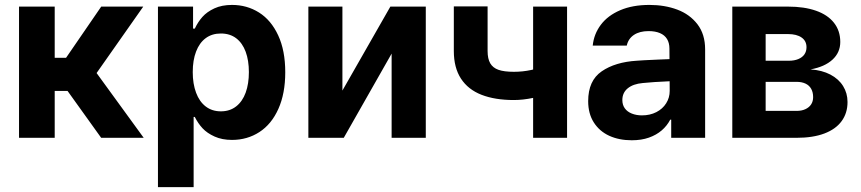

<svg xmlns="http://www.w3.org/2000/svg" viewBox="-20 -557 3478 776"><path d="M56.9 -530.3H201.1V-323.4H247L389.1 -530.3H559L370.4 -261.8L560.8 0H388.9L253 -189.5H201.1V0H56.9Z M618.4 -530.3H760.3V-441.3H767.3Q780.1 -468.4 798.1 -488.7Q816.1 -509 846.3 -523.1Q876.5 -537.1 917.8 -537.1Q978.1 -537.1 1026.9 -506.4Q1075.7 -475.7 1104.3 -414.2Q1132.9 -352.8 1132.9 -264.8Q1132.9 -178.9 1105.1 -116.9Q1077.4 -55 1028.3 -23.2Q979.3 8.5 917.7 8.5Q877.3 8.5 847.2 -5.2Q817 -18.8 798.6 -38.6Q780.3 -58.3 767.3 -84.4H762.6V199.2H618.4ZM872.8 -107Q908.9 -107 934.5 -127Q960 -147 973 -182.8Q985.9 -218.5 985.9 -265.6Q985.9 -312.3 973 -347.6Q960 -382.9 934.7 -402.3Q909.3 -421.6 872.8 -421.6Q836.7 -421.6 811.3 -402.7Q785.9 -383.8 772.5 -348.7Q759 -313.6 759 -265.6Q759 -218.2 772.5 -182.2Q785.9 -146.2 811.5 -126.6Q837.1 -107 872.8 -107Z M1557.7 -530.3H1700.9V0H1562.8V-340.3L1369.4 0H1226.3V-530.3H1363.9V-191Z M2271.9 0H2134.7V-530.3H2271.9ZM2057 -152.7Q1980.4 -152.7 1926.1 -173.9Q1871.9 -195 1843 -239.3Q1814.2 -283.5 1814.2 -350.8V-531.1H1950.7V-350.8Q1950.7 -319.5 1961.4 -301.1Q1972.1 -282.8 1994.7 -274.8Q2017.3 -266.8 2057 -266.8Q2092.7 -266.8 2127 -274.2Q2161.4 -281.6 2205 -296.6V-182.9Q2177.7 -170.3 2135.6 -161.5Q2093.5 -152.7 2057 -152.7Z M2624.6 -225.3 2577.8 -221.4Q2539.2 -218 2517.3 -200.2Q2495.3 -182.4 2495.3 -152.6Q2495.3 -133 2505.3 -119.1Q2515.4 -105.2 2533.6 -98Q2551.8 -90.7 2574.6 -90.7Q2607.2 -90.7 2632.7 -103.8Q2658.2 -116.9 2672.4 -139.5Q2686.7 -162.1 2686.7 -189.6L2685.6 -360.7Q2685.6 -383.3 2676 -399.2Q2666.4 -415.1 2647.3 -423.2Q2628.2 -431.3 2601.4 -431.3Q2565.1 -431.3 2542.1 -415.9Q2519.1 -400.5 2513.2 -372.7H2375.6Q2380.3 -419.5 2408.4 -456.9Q2436.5 -494.3 2486.6 -515.7Q2536.6 -537.1 2604.7 -537.1Q2666.7 -537.1 2717.2 -518.2Q2767.8 -499.3 2798.9 -458.9Q2829.9 -418.5 2829.9 -357.3V0H2692.8V-73.4H2688.9Q2675.8 -48.4 2654.4 -30Q2633 -11.5 2602.7 -0.8Q2572.5 9.9 2533.4 9.9Q2482.1 9.9 2442.4 -8.2Q2402.8 -26.4 2380 -62.1Q2357.2 -97.8 2357.2 -148.2Q2357.2 -231.2 2411.9 -268.7Q2466.6 -306.3 2554.2 -311.6Q2568.9 -313.1 2644.6 -316.4L2692.5 -318.3L2693.5 -229Q2673.7 -228.4 2624.6 -225.3Z M2939.7 -530.3H3164.8Q3230.7 -530.3 3277.9 -513.7Q3325.2 -497.2 3350.6 -465Q3376.1 -432.7 3376.1 -387.4Q3376.1 -344.9 3344.6 -315.9Q3313.1 -286.9 3255.8 -276.5Q3302.4 -273.3 3336.1 -255.6Q3369.7 -237.9 3387.5 -209.2Q3405.4 -180.4 3405.4 -144.8Q3405.4 -99.9 3381.6 -67.4Q3357.9 -34.9 3311.7 -17.4Q3265.5 0 3199.6 0H2939.7ZM3266.4 -164.3Q3266.4 -183.9 3258.6 -197.9Q3250.9 -211.8 3235.8 -219Q3220.8 -226.2 3199.6 -226.2H3074.5V-108.8H3199.6Q3220.4 -108.8 3235.4 -115.9Q3250.4 -122.9 3258.4 -135.2Q3266.4 -147.4 3266.4 -164.3ZM3239.6 -366.2Q3239.6 -391.6 3219.7 -405.4Q3199.8 -419.3 3164.8 -419.3H3074.5V-311.5H3168.1Q3190.4 -311.5 3206.6 -318.3Q3222.9 -325.1 3231.2 -337.2Q3239.6 -349.4 3239.6 -366.2Z"/></svg>

Font: Pretendard Std Variable
Style: Regular
Weight: 400
Designer: Base glyphs from Inter by Rasmus Andersson; Hangeul glyphs from Noto Sans CJK(Source Han Sans) by Jang Soo-young and Kan
Foundry: Kil Hyung-jin
Version: Version 1.309;Glyphs 3.2 (3225)